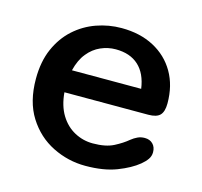

<svg xmlns="http://www.w3.org/2000/svg" viewBox="-80 -575 705 671"><g transform="rotate(15 273.0 -239.0)"><path d="M282.5 10.5Q220 10.5 163.8 -17.5Q107.5 -45.5 72.5 -101Q37.5 -156.5 37.5 -239Q37.5 -301.5 58 -348Q78.5 -394.5 113 -425.5Q147.5 -456.5 191.2 -472Q235 -487.5 281.5 -487.5Q348.5 -487.5 398.5 -461Q448.5 -434.5 476.2 -386.8Q504 -339 504 -274.5Q504 -245 491.8 -232Q479.5 -219 449.5 -219H146Q150 -171 170 -138.2Q190 -105.5 221 -88.8Q252 -72 287.5 -72Q334.5 -72 363 -86.8Q391.5 -101.5 411 -118Q421.5 -126.5 433.2 -132Q445 -137.5 459 -137.5Q477.5 -137.5 488.5 -126.2Q499.5 -115 499.5 -96.5Q499.5 -82.5 491.5 -71Q483.5 -59.5 470 -48.5Q442 -25.5 395.5 -7.5Q349 10.5 282.5 10.5ZM151.5 -300H402Q394.5 -354 363.8 -382.2Q333 -410.5 281 -410.5Q253 -410.5 226.8 -399Q200.5 -387.5 180.8 -363.2Q161 -339 151.5 -300Z"/></g></svg>

Font: Sono Medium
Style: Regular
Weight: 500
Designer: Tyler Finck
Foundry: Tyler Finck
Version: Version 2.112